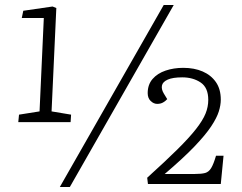

<svg xmlns="http://www.w3.org/2000/svg" viewBox="-20 -736 967 767"><path d="M219 11 634 -716H674L259 11ZM186 -291 264 -278 262 -248H53L56 -278L138 -291L155 -664H67L73 -693L190 -710L205 -704ZM708 -427Q670 -427 650 -418Q630 -409 627 -394.5Q624 -380 634 -363L648 -340Q642 -333 632 -327Q622 -321 608 -321Q594 -321 582 -332.5Q570 -344 570 -364Q570 -398 589.5 -420.5Q609 -443 641.5 -454Q674 -465 712 -465Q756 -465 789.5 -450.5Q823 -436 842.5 -408Q862 -380 862 -338Q862 -316 854 -290.5Q846 -265 823.5 -231Q801 -197 756.5 -150.5Q712 -104 638 -41H758Q785 -41 799.5 -45Q814 -49 823.5 -64.5Q833 -80 843 -114H873L862 -1H571L568 -26Q641 -92 688.5 -139Q736 -186 763 -220.5Q790 -255 801 -282Q812 -309 812 -337Q812 -386 781.5 -406.5Q751 -427 708 -427Z"/></svg>

Font: Literata 18pt ExtraLight
Style: Italic
Weight: 250
Italic angle: -2°
Designer: Latin by Veronika Burian and Jose Scaglione. Greek by Irene Vlachou. Cyrillic by Vera Evstafieva
Foundry: TypeTogether
Version: Version 3.103;gftools[0.9.29]